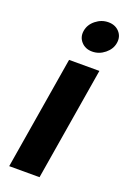

<svg xmlns="http://www.w3.org/2000/svg" viewBox="-148 -820 584 871"><g transform="rotate(20 143.5 -384.0)"><path d="M17.5 0 107.8 -545.9H254.2L163.9 0ZM192.7 -617.1Q159.6 -617.1 139.8 -639.2Q119.9 -661.3 125 -692.3Q130 -723.9 157.4 -745.7Q184.7 -767.5 217.8 -767.5Q251.1 -767.5 271 -745.7Q290.8 -723.8 285.6 -692.3Q280.6 -661.3 253.3 -639.2Q226 -617.1 192.7 -617.1Z"/></g></svg>

Font: Inter Variable
Style: Italic
Weight: 400
Italic angle: -9.39999°
Designer: Rasmus Andersson
Foundry: rsms
Version: Version 4.001;git-9221beed3